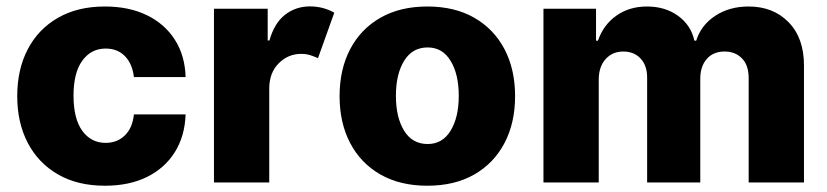

<svg xmlns="http://www.w3.org/2000/svg" viewBox="-20 -573 2598 603"><path d="M309.7 10.3Q223.4 10.3 161.8 -25.4Q100.1 -61.1 67.1 -124.5Q34.1 -187.9 34.1 -271Q34.1 -354.8 67.1 -418.1Q100.1 -481.5 161.9 -517Q223.7 -552.6 309.3 -552.6Q385.3 -552.6 441.4 -525.2Q497.5 -497.9 529.3 -448Q561.1 -398.1 562.9 -331H400.6Q395.6 -372.9 372.3 -396.7Q349.1 -420.5 311.8 -420.5Q266.3 -420.5 238.6 -382.6Q210.9 -344.8 210.9 -272.7Q210.9 -199.9 238.5 -162.1Q266 -124.3 311.8 -124.3Q347.7 -124.3 371.8 -147.4Q396 -170.5 400.6 -213.8H562.9Q560.7 -146.3 529.5 -95.9Q498.2 -45.5 442.3 -17.6Q386.4 10.3 309.7 10.3Z M652 0V-545.5H820.7V-446H826.3Q841.3 -500 875 -526.5Q908.7 -552.9 953.5 -552.9Q975.1 -552.9 994.7 -547.6Q1014.2 -542.3 1029.8 -533L978.7 -390.3Q967.3 -395.6 954.4 -399.7Q941.4 -403.8 925.8 -403.8Q884.9 -403.8 855.5 -374.3Q826 -344.8 825.6 -296.2V0Z M1322.1 10.3Q1236.5 10.3 1174.7 -25Q1112.9 -60.4 1079.7 -123.8Q1046.5 -187.1 1046.5 -271Q1046.5 -355.1 1079.7 -418.5Q1112.9 -481.9 1174.7 -517.2Q1236.5 -552.6 1322.1 -552.6Q1408 -552.6 1469.6 -517.2Q1531.2 -481.9 1564.5 -418.5Q1597.7 -355.1 1597.7 -271Q1597.7 -187.1 1564.5 -123.8Q1531.2 -60.4 1469.6 -25Q1408 10.3 1322.1 10.3ZM1323.2 -120.7Q1369.7 -120.7 1395.2 -162.6Q1420.8 -204.5 1420.8 -272Q1420.8 -339.8 1395.2 -381.9Q1369.7 -424 1323.2 -424Q1274.9 -424 1249.1 -381.9Q1223.4 -339.8 1223.4 -272Q1223.4 -204.5 1249.1 -162.6Q1274.9 -120.7 1323.2 -120.7Z M1686.8 0V-545.5H1851.9V-445.3H1858Q1875 -495 1915.7 -523.8Q1956.3 -552.6 2012.1 -552.6Q2068.9 -552.6 2109.4 -523.4Q2149.9 -494.3 2160.9 -445.3H2166.5Q2181.8 -494 2226.2 -523.3Q2270.6 -552.6 2331 -552.6Q2408.4 -552.6 2456.7 -503.2Q2505 -453.8 2505 -367.2V0H2331.3V-327.4Q2331.3 -368.3 2310.2 -389.7Q2289.1 -411.2 2256 -411.2Q2220.2 -411.2 2199.8 -388Q2179.3 -364.7 2179.3 -325.6V0H2012.4V-329.2Q2012.4 -367.2 1991.8 -389.2Q1971.2 -411.2 1937.5 -411.2Q1903.4 -411.2 1881.9 -387.3Q1860.4 -363.3 1860.4 -322.8V0Z"/></svg>

Font: Inter UI Extra Bold
Style: Regular
Weight: 800
Designer: Rasmus Andersson
Foundry: rsms
Version: 3.2;8d6f07862